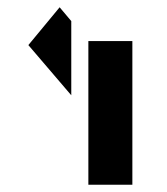

<svg xmlns="http://www.w3.org/2000/svg" viewBox="-20 -753 458 528"><path d="M144 -733 176 -695V-491L58 -629ZM223 -640H344V-497V-245H223V-436Z"/></svg>

Font: PatchStencil
Style: Regular
Weight: 400
Version: Version 1.1